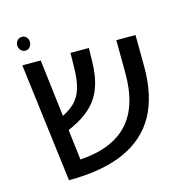

<svg xmlns="http://www.w3.org/2000/svg" viewBox="-104 -783 849 888"><g transform="rotate(-15 320.5 -338.5)"><path d="M118 10 47 -559H135L194 -69Q271 -74 328.5 -97Q386 -120 424 -161.5Q462 -203 480.5 -264Q499 -325 498 -406L497 -559H589L590 -410Q591 -269 539.5 -176Q488 -83 383 -36.5Q278 10 118 10ZM161 -208 139 -271Q191 -293 220.5 -319.5Q250 -346 263 -388Q276 -430 276 -496L277 -557H365L364 -498Q363 -423 343.5 -369Q324 -315 280 -276.5Q236 -238 161 -208ZM79 -687Q93 -687 101 -677Q109 -667 109 -655Q109 -642 101 -631.5Q93 -621 79 -621Q65 -621 56.5 -631.5Q48 -642 48 -654Q48 -667 56.5 -677Q65 -687 79 -687Z"/></g></svg>

Font: Assistant ExtraLight Medium
Style: Regular
Weight: 500
Version: Version 3.000